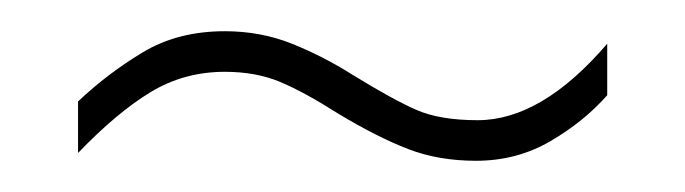

<svg xmlns="http://www.w3.org/2000/svg" viewBox="-20 -480 439 123"><path d="M197 -407Q175 -421 159.5 -427.5Q144 -434 124 -434Q98 -434 76.5 -421Q55 -408 30 -382V-415Q49 -433 71.5 -446.5Q94 -460 124 -460Q147 -460 167 -452Q187 -444 206 -432Q232 -416 247 -409.5Q262 -403 286 -403Q327 -403 369 -452V-419Q354 -402 332.5 -389.5Q311 -377 285 -377Q261 -377 241.5 -384.5Q222 -392 197 -407Z"/></svg>

Font: Noto Sans Telugu UI ExtraCondensed Thin
Style: Regular
Weight: 100
Width: 2
Designer: Jelle Bosma - Monotype Design Team
Foundry: Monotype Imaging Inc.
Version: Version 2.006; ttfautohint (v1.8.4.7-5d5b)